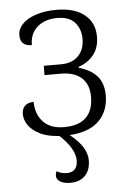

<svg xmlns="http://www.w3.org/2000/svg" viewBox="-54 -585 578 843"><g transform="rotate(-5 235.0 -163.0)"><path d="M161 182Q161 171 166 162Q185 174 211 174Q233 174 245.5 161Q258 148 258 122Q258 71 192 9Q138 6 104 -12Q70 -30 55 -53.5Q40 -77 40 -100Q40 -124 53.5 -137Q67 -150 92 -150Q92 -97 123.5 -62.5Q155 -28 216 -28Q281 -28 313 -59.5Q345 -91 345 -151Q345 -206 312.5 -234.5Q280 -263 223 -263H150V-304H226Q275 -304 302.5 -332Q330 -360 330 -407Q330 -450 305 -479Q280 -508 227 -508Q173 -508 139.5 -479Q106 -450 106 -399Q55 -399 55 -447Q55 -474 76 -496Q97 -518 136 -531Q175 -544 227 -544Q306 -544 350 -508.5Q394 -473 394 -412Q394 -363 369 -331.5Q344 -300 302 -286V-282Q353 -268 381.5 -237Q410 -206 410 -150Q410 -84 368 -40.5Q326 3 237 9Q311 67 311 126Q311 169 287.5 193.5Q264 218 222 218Q194 218 177.5 208Q161 198 161 182Z"/></g></svg>

Font: Noto Serif Light
Style: Regular
Weight: 300
Designer: Monotype Design Team
Foundry: Monotype Imaging Inc.
Version: Version 1.001